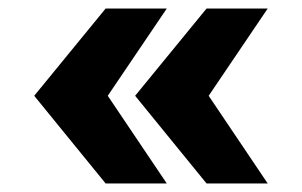

<svg xmlns="http://www.w3.org/2000/svg" viewBox="-20 -548 707 449"><path d="M606 -528 468 -324 606 -119H463L296 -324L463 -528ZM370 -528 232 -324 370 -119H227L60 -324L227 -528Z"/></svg>

Font: Archicoco
Style: Regular
Weight: 400
Designer: Hector Gatti
Foundry: Hector Gatti
Version: 1.002